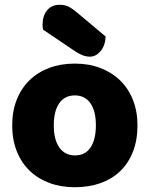

<svg xmlns="http://www.w3.org/2000/svg" viewBox="-20 -767 626 803"><path d="M160 -643Q158 -653 158 -663Q158 -701 177 -724Q196 -747 229 -747Q254 -747 271 -737Q288 -727 309 -709L422 -614Q420 -576 400.5 -553Q381 -530 356 -530Q340 -530 324 -536.5Q308 -543 292 -554ZM555 -243Q555 -181 536 -132.5Q517 -84 482.5 -51Q448 -18 400 -1Q352 16 293 16Q234 16 186 -2Q138 -20 103.5 -53.5Q69 -87 50 -135Q31 -183 31 -243Q31 -302 50 -350Q69 -398 103.5 -431.5Q138 -465 186 -483Q234 -501 293 -501Q352 -501 400 -482.5Q448 -464 482.5 -430.5Q517 -397 536 -349Q555 -301 555 -243ZM205 -243Q205 -182 228.5 -149.5Q252 -117 294 -117Q336 -117 358.5 -150Q381 -183 381 -243Q381 -303 358 -335.5Q335 -368 293 -368Q251 -368 228 -335.5Q205 -303 205 -243Z"/></svg>

Font: Baloo Cyrillic
Style: Regular
Weight: 400
Designer: Ek Type, Denis Ignatov
Foundry: Ek Type
Version: Version 1.50 July 26, 2019